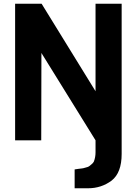

<svg xmlns="http://www.w3.org/2000/svg" viewBox="-20 -752 717 1029"><path d="M61 0V-732H203L492 -263V-732H632V73Q632 174 578 216Q523 257 452 257H422H380V156Q384 155 400 153Q415 151 420.5 150.5Q426 150 439 146Q452 143 457 139.5Q462 136 470 129Q479 122 483 114Q492 91 492 64V0L202 -468L201 0Z"/></svg>

Font: Mina
Style: Bold
Weight: 700
Version: Version 1.000